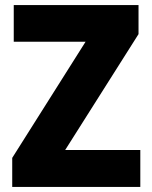

<svg xmlns="http://www.w3.org/2000/svg" viewBox="-20 -734 596 754"><path d="M531 0V-145H236L524 -600V-714H34V-570H316L28 -114V0Z"/></svg>

Font: Noto Sans Bengali SemiCondensed ExtraBold
Style: Regular
Weight: 800
Width: 4
Designer: Joana Ranito - Universal Thirst; Jelle Bosma - Monotype Design Team
Foundry: Universal Thirst ehf.
Version: Version 3.000